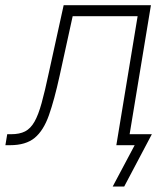

<svg xmlns="http://www.w3.org/2000/svg" viewBox="-60 -549 623 726"><path d="M-39.6 0 -32.7 -41.5H-18.1Q14.2 -41.5 34.9 -52.2Q55.7 -63 70.3 -88.6Q85 -114.3 97.4 -159.4Q109.9 -204.6 124.5 -273.4L180.7 -529.3H510.7L423.3 0H379.9L460.4 -487.8H214.8L165.5 -262.7Q145.5 -171.4 125 -113.3Q104.5 -55.2 71 -27.6Q37.6 0 -22 0ZM366.2 156.2 449.2 0H397.9L404.8 -41.5H514.2L409.7 156.2Z"/></svg>

Font: Inter 24pt ExtraLight
Style: Italic
Weight: 250
Italic angle: -9.3988°
Version: Version 4.001;git-66647c0bb